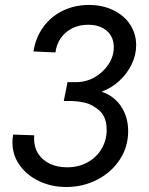

<svg xmlns="http://www.w3.org/2000/svg" viewBox="-20 -748 602 776"><path d="M30.3 -172.4Q30.3 -188 33.2 -204.1L118.2 -201.2Q117.7 -196.8 117.7 -188.5Q117.7 -152.3 135 -126Q152.3 -99.6 182.6 -85.7Q212.9 -71.8 251 -71.8Q297.4 -71.8 333.7 -91.8Q370.1 -111.8 390.6 -146.5Q411.1 -181.2 411.1 -222.7Q411.1 -275.4 381.6 -301.3Q352.1 -327.1 320.6 -333.5Q289.1 -339.8 264.2 -339.8H237.8L252.9 -416H288.1Q328.1 -416 363 -436Q397.9 -456.1 418.9 -488.5Q439.9 -521 439.9 -557.1Q439.9 -598.6 411.9 -623.3Q383.8 -647.9 335.9 -647.9Q299.8 -647.9 271.5 -633.5Q243.2 -619.1 225.6 -593.8Q208 -568.4 204.1 -536.1L115.2 -540Q124.5 -597.7 156 -640.1Q187.5 -682.6 235.1 -705.3Q282.7 -728 339.4 -728Q394 -728 437.7 -707Q481.4 -686 505.9 -648.9Q530.3 -611.8 530.3 -565.4Q530.3 -524.9 511.7 -487.1Q493.2 -449.2 461.4 -420.4Q429.7 -391.6 390.6 -377.4Q441.9 -359.9 470 -317.1Q498 -274.4 498 -217.8Q498 -154.8 464.4 -103.3Q430.7 -51.8 373.3 -22Q315.9 7.8 248 7.8Q188.5 7.8 138.7 -15.6Q88.9 -39.1 59.6 -80.1Q30.3 -121.1 30.3 -172.4Z"/></svg>

Font: Reddit Sans Chocolate
Style: Italic
Weight: 400
Italic angle: -11.25°
Designer: Stephen Hutchings
Version: Version 1.013